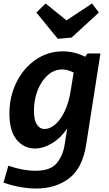

<svg xmlns="http://www.w3.org/2000/svg" viewBox="-29 -841 625 1103"><path d="M474 -534H548L466 -10Q445 125 368 183.5Q291 242 180 242Q88 242 -9 208L19 111Q103 140 175 140Q260 140 296 97.5Q332 55 342 -8L357 -103Q320 -48 270 -18Q220 12 172 12Q108 12 66.5 -38.5Q25 -89 25 -189Q25 -286 65.5 -368Q106 -450 176 -498Q246 -546 331 -546Q398 -546 460 -515ZM376 -313 394 -424Q360 -442 328 -442Q282 -442 245 -409Q208 -376 187 -321.5Q166 -267 166 -205Q166 -152 182.5 -126Q199 -100 228 -100Q257 -100 287 -125Q317 -150 341 -198.5Q365 -247 376 -313ZM353 -724 500 -821 539 -769 382 -625 303 -618 180 -769 233 -821Z"/></svg>

Font: Bitter Pro
Style: Bold Italic
Weight: 700
Italic angle: -9°
Designer: Sol Matas, and Bitter project Authors
Foundry: Sol Matas
Version: Version 1.010